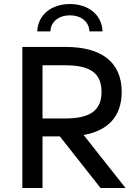

<svg xmlns="http://www.w3.org/2000/svg" viewBox="-20 -933 681 953"><path d="M91 0H191V-256H277L479 0H603L395 -263C514 -284 584 -353 584 -477C584 -629 478 -700 306 -700H91ZM303 -345H191V-609H303C422 -609 484 -574 484 -477C484 -381 422 -345 303 -345ZM165 -777H230C232 -827 274 -857 327 -857C380 -857 422 -827 424 -777H489C486 -861 417 -913 327 -913C237 -913 168 -861 165 -777Z"/></svg>

Font: Chess Sans Medium
Style: Regular
Weight: 500
Designer: Wolf Bōese
Foundry: Wolf Bōese
Version: Version 7.223;Glyphs 3.3 (3306)